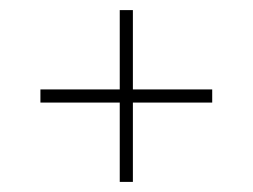

<svg xmlns="http://www.w3.org/2000/svg" viewBox="-20 -490 500 380"><path d="M217 -470H243V-130H217ZM60 -287V-313H400V-287Z"/></svg>

Font: Kalnia Glaze Thin Light
Style: Regular
Weight: 300
Version: Version 1.110